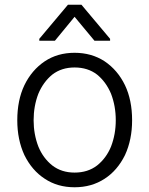

<svg xmlns="http://www.w3.org/2000/svg" viewBox="-20 -778 631 811"><path d="M169 -23Q115 -58 83 -123Q53 -188 53 -270Q53 -355 83 -418Q114 -482 169 -519Q223 -555 295 -555Q367 -555 422 -519Q477 -482 508 -418Q538 -355 538 -270Q538 -188 508 -123Q476 -58 422 -23Q367 13 295 13Q223 13 169 -23ZM390 -79Q429 -110 449 -159Q469 -211 469 -270Q469 -330 449 -382Q428 -432 390 -463Q351 -493 295 -493Q240 -493 201 -463Q163 -432 142 -382Q122 -330 122 -270Q122 -211 142 -159Q162 -110 201 -79Q240 -49 295 -49Q351 -49 390 -79ZM212 -606H146V-614L267 -758H324L445 -614V-606H379L295 -707Z"/></svg>

Font: Sinter Normal
Style: Regular
Weight: 350
Foundry: Adobe & rsms
Version: Version 1.000